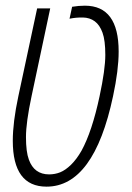

<svg xmlns="http://www.w3.org/2000/svg" viewBox="-20 -660 472 689"><path d="M284.7 -639.6Q405.8 -639.6 405.8 -475.1Q405.8 -408.7 385.7 -314.9Q316.9 9.8 147 9.8Q25.9 9.8 25.9 -154.8Q25.9 -221.2 45.9 -314.9L113.3 -629.9H160.2L93.3 -314.9Q73.2 -220.7 73.2 -168Q73.2 -115.2 83.5 -87.4Q102.5 -34.2 156.2 -34.2Q177.2 -34.2 196 -41.7Q214.8 -49.3 234.9 -68.8Q254.9 -88.4 272.5 -119.1Q310.5 -188.5 337.4 -314.9Q357.9 -410.6 357.9 -462.9Q357.9 -515.1 347.9 -542.7Q337.9 -570.3 320.1 -583.5Q302.2 -596.7 277.6 -597.2Q252.9 -597.7 229.5 -592.8L238.8 -635.7Q262.2 -639.6 284.7 -639.6Z"/></svg>

Font: Open Sans Hebrew Condensed Light
Style: Italic
Weight: 300
Width: 3
Italic angle: -12°
Foundry: Ascender Corporation, Yanek Iontef
Version: Version 2.001;PS 002.001;hotconv 1.0.70;makeotf.lib2.5.58329